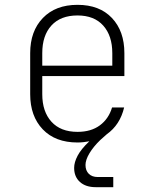

<svg xmlns="http://www.w3.org/2000/svg" viewBox="-20 -580 640 795"><path d="M376 195Q335 195 311 173.5Q287 152 287 115Q287 92 301.5 64.5Q316 37 350 5Q339 7 326.5 8.5Q314 10 301 10Q209 10 157 -44.5Q105 -99 105 -190V-360Q105 -451 157.5 -505.5Q210 -560 301 -560Q392 -560 443.5 -505.5Q495 -451 495 -360V-265H155V-190Q155 -118 193 -76Q231 -34 301 -34Q357 -34 393.5 -61Q430 -88 444 -135H494Q477 -63 422 -24L395 0Q367 27 350.5 54.5Q334 82 334 103Q334 126 347.5 139.5Q361 153 385 153H449V195ZM155 -308H445V-360Q445 -432 407.5 -474Q370 -516 301 -516Q231 -516 193 -474.5Q155 -433 155 -360Z"/></svg>

Font: Tiny Thin
Style: Regular
Weight: 100
Monospace: yes
Designer: Philipp Nurullin, Konstantin Bulenkov
Foundry: JetBrains
Version: Version 2.251; ttfautohint (v1.8.4.7-5d5b)